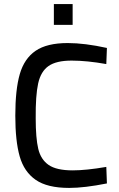

<svg xmlns="http://www.w3.org/2000/svg" viewBox="-20 -910 584 941"><path d="M55 0ZM55 -343Q55 -471 77 -547Q99 -623 154.5 -661Q210 -699 312 -699Q395 -699 504 -675L501 -596Q406 -613 331 -613Q256 -613 218 -586.5Q180 -560 167 -501Q154 -442 155 -330Q155 -233 167.5 -180.5Q180 -128 218.5 -101.5Q257 -75 336 -75Q402 -75 501 -92L504 -11Q394 11 319 11Q212 11 155 -28.5Q98 -68 76.5 -143.5Q55 -219 55 -343ZM244 -890H336V-788H244Z"/></svg>

Font: sheba-seeBold
Style: Regular
Weight: 600
Designer: Mohamed Galeb, the designers
Foundry: Kief Type Foundry
Version: Version 2.010; ttfautohint (v1.5.33-1714) -l 8 -r 50 -G 200 